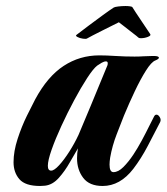

<svg xmlns="http://www.w3.org/2000/svg" viewBox="-20 -612 554 638"><path d="M113 6Q64 6 44.5 -16.5Q25 -39 25 -73Q25 -109 38.5 -150.5Q52 -192 69.5 -227.5Q87 -263 97 -282Q138 -358 191.5 -393Q245 -428 310 -428Q333 -428 364 -426Q395 -424 427 -424Q443 -424 458 -425Q473 -426 487 -426H491Q508 -426 508 -420Q508 -416 496 -411Q483 -406 465 -377.5Q447 -349 428 -309Q409 -269 392 -228Q383 -205 368 -166.5Q353 -128 346 -88Q345 -81 344.5 -75.5Q344 -70 344 -65Q344 -40 357 -40Q373 -40 390 -57Q407 -74 423 -98Q437 -119 451 -145Q465 -171 476 -193.5Q487 -216 492 -225Q495 -231 500 -231Q506 -231 511 -222.5Q516 -214 512 -206Q493 -169 471 -127Q449 -85 423 -51Q379 6 321 6Q277 6 256.5 -21Q236 -48 236 -86Q236 -103 239 -119Q228 -101 212 -72.5Q196 -44 175.5 -21Q155 2 130 5Q126 5 122 5.5Q118 6 113 6ZM150 -45Q160 -45 176.5 -63Q193 -81 210.5 -108.5Q228 -136 241 -164Q244 -172 255.5 -198.5Q267 -225 281.5 -260.5Q296 -296 311 -332Q326 -368 337 -395Q338 -398 338 -402Q338 -408 332 -408Q326 -408 318 -403.5Q310 -399 303 -394Q290 -384 269.5 -352.5Q249 -321 226.5 -279Q204 -237 184 -193.5Q164 -150 151.5 -114.5Q139 -79 139 -61Q139 -45 150 -45ZM269 -484Q266 -482 255.5 -483.5Q245 -485 237.5 -489Q230 -493 234 -496Q252 -510 275.5 -527.5Q299 -545 321.5 -561.5Q344 -578 358 -587Q361 -589 373 -590.5Q385 -592 397 -592Q405 -592 412 -591Q419 -590 420 -588Q423 -583 431.5 -570Q440 -557 450.5 -541.5Q461 -526 469 -514Q477 -502 479 -499Q483 -494 471.5 -489.5Q460 -485 448 -485Q442 -485 440 -487Q436 -491 422 -501.5Q408 -512 394.5 -523Q381 -534 375 -538Q369 -535 354 -527.5Q339 -520 321 -511Q303 -502 288.5 -494.5Q274 -487 269 -484Z"/></svg>

Font: Praise
Style: Regular
Weight: 400
Designer: Robert E. Leuschke
Foundry: Robert E. Leuschke
Version: Version 1.100; ttfautohint (v1.8.3)